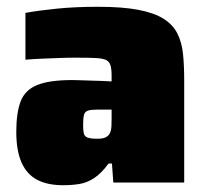

<svg xmlns="http://www.w3.org/2000/svg" viewBox="-20 -538 607 566"><path d="M166 8Q120 8 89.5 -8Q59 -24 43.5 -59Q28 -94 28 -149Q28 -206 41 -239.5Q54 -273 90 -287.5Q126 -302 193 -302Q201 -302 214.5 -301.5Q228 -301 245 -300.5Q262 -300 278.5 -299.5Q295 -299 309 -298V-315Q309 -335 305.5 -346Q302 -357 292 -361.5Q282 -366 260.5 -367Q239 -368 203 -368Q179 -368 153.5 -367Q128 -366 103 -365Q78 -364 55 -362V-500Q93 -507 147.5 -512.5Q202 -518 269 -518Q341 -518 388 -509Q435 -500 462.5 -482.5Q490 -465 503 -439Q516 -413 519.5 -379Q523 -345 523 -302V0H314L310 -56H300Q279 -27 257.5 -13Q236 1 213.5 4.5Q191 8 166 8ZM267 -129Q279 -129 286 -131Q293 -133 298 -137.5Q303 -142 305 -148Q308 -155 308.5 -165Q309 -175 309 -188V-215H269Q249 -215 239.5 -212Q230 -209 227.5 -199Q225 -189 225 -168Q225 -154 227 -145Q229 -136 238 -132.5Q247 -129 267 -129Z"/></svg>

Font: Saira Thin Black
Style: Regular
Weight: 900
Version: Version 1.101